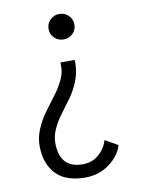

<svg xmlns="http://www.w3.org/2000/svg" viewBox="-82 -763 614 831"><g transform="rotate(-10 225.0 -347.5)"><path d="M236.5 -706Q260.5 -706 277 -689.8Q293.5 -673.5 293.5 -649.5Q293.5 -626 277 -610Q260.5 -594 236.5 -594Q213 -594 196.5 -610.2Q180 -626.5 180 -649.5Q180 -673.5 196.5 -689.8Q213 -706 236.5 -706ZM268.5 -498.5V-484Q268.5 -444.5 253.5 -406.8Q238.5 -369 217.2 -339.2Q196 -309.5 174.5 -281.5Q153 -253.5 138 -221.8Q123 -190 123 -159.5Q123 -47.5 224.5 -47.5Q266 -47.5 295.2 -72.8Q324.5 -98 335 -134.5L391 -102.5Q379 -58.5 333 -23.8Q287 11 224.5 11Q174.5 11 137 -6Q99.5 -23 76.8 -62Q54 -101 54 -159.5Q54 -195.5 69.5 -232Q85 -268.5 107.5 -299Q130 -329.5 152.2 -358.8Q174.5 -388 190 -419Q205.5 -450 205.5 -478V-498.5Z"/></g></svg>

Font: League Mono Condensed Light
Style: Regular
Weight: 300
Width: 1
Designer: Tyler Finck
Foundry: The League of Moveable Type / Tyler Finck
Version: Version 2.210